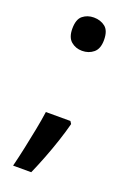

<svg xmlns="http://www.w3.org/2000/svg" viewBox="-134 -604 541 786"><g transform="rotate(20 136.5 -210.5)"><path d="M195 -110Q186 -75 172 -32.5Q158 10 141.5 52.5Q125 95 109 131H30Q40 91 49.5 46.5Q59 2 67.5 -41.5Q76 -85 81 -121H188ZM66 -479Q66 -520 86 -536Q106 -552 134 -552Q163 -552 183.5 -536Q204 -520 204 -479Q204 -441 183.5 -424Q163 -407 134 -407Q106 -407 86 -424Q66 -441 66 -479Z"/></g></svg>

Font: Noto Sans Symbols Medium
Style: Regular
Weight: 500
Version: Version 2.002